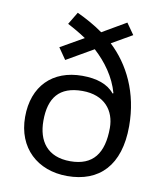

<svg xmlns="http://www.w3.org/2000/svg" viewBox="-86 -835 777 915"><g transform="rotate(10 302.5 -377.5)"><path d="M216 -765 180 -705C211 -689 242 -671 270 -652L158 -588L196 -533L326 -608C382 -557 429 -493 450 -417L446 -415C414 -455 360 -473 290 -473C146 -473 55 -382 55 -233C55 -83 157 10 301 10C456 10 551 -85 551 -275C551 -437 487 -564 396 -649L495 -706L457 -760L342 -693C303 -721 259 -745 216 -765ZM303 -402C411 -402 462 -334 462 -251C462 -128 413 -62 303 -62C192 -62 144 -132 144 -230C144 -341 191 -402 303 -402Z"/></g></svg>

Font: Noto Sans Psalter Pahlavi
Style: Regular
Weight: 400
Designer: Monotype Design Team
Foundry: Monotype Imaging Inc.
Version: Version 2.002